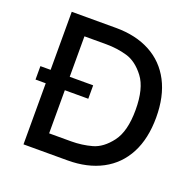

<svg xmlns="http://www.w3.org/2000/svg" viewBox="-124 -826 960 954"><g transform="rotate(20 356.0 -349.5)"><path d="M331 -700Q436 -700 512.5 -659Q589 -618 630 -539.5Q671 -461 671 -350Q671 -238 630 -159.5Q589 -81 512 -40Q435 1 330 1H97V-322H43V-393H97V-700ZM314 -94Q371 -94 423.5 -108.5Q476 -123 519 -180Q562 -237 562 -350Q562 -464 519 -520.5Q476 -577 423.5 -592Q371 -607 314 -607H198V-393H322V-322H198V-94Z"/></g></svg>

Font: Lopes Sans Medium
Style: Regular
Weight: 500
Designer: Gabriel Lam, Diego Maldonado
Foundry: TypeRant, Foresti Design
Version: Version 4.000